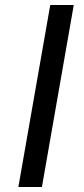

<svg xmlns="http://www.w3.org/2000/svg" viewBox="-20 -745 336 765"><path d="M273.9 -725.1 147 0H53.2L180.2 -725.1Z"/></svg>

Font: Stilu
Style: Italic
Weight: 400
Italic angle: -10°
Designer: Genilson Lima Santos
Foundry: Genilson Lima Santos
Version: Version 1.200;PS 001.200;hotconv 1.0.88;makeotf.lib2.5.64775